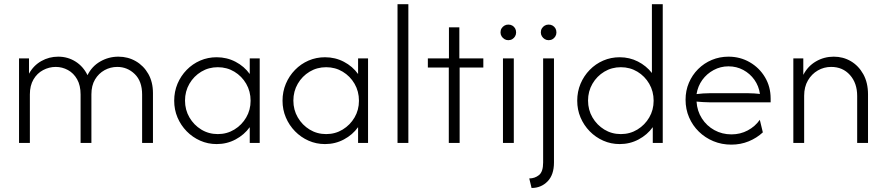

<svg xmlns="http://www.w3.org/2000/svg" viewBox="-20 -687 4255 923"><path d="M71.5 0V-406.2H119.4V-332.6Q141 -372.2 178.5 -393.4Q216 -414.6 259.7 -414.6Q305.6 -414.6 342.7 -391.3Q379.9 -368.1 400.7 -325.7Q421.5 -368.1 461.8 -391.3Q502.1 -414.6 549.3 -414.6Q595.1 -414.6 633 -392.7Q670.8 -370.8 693.1 -331.6Q715.3 -292.4 715.3 -239.6V0H663.2V-232.6Q663.2 -296.5 627.8 -330.9Q592.4 -365.3 543.8 -365.3Q511.1 -365.3 482.6 -349.7Q454.2 -334 436.8 -304.9Q419.4 -275.7 419.4 -233.3V0H367.4V-232.6Q367.4 -276.4 350.7 -305.9Q334 -335.4 306.6 -350.3Q279.2 -365.3 247.9 -365.3Q216 -365.3 187.2 -350Q158.3 -334.7 141 -305.2Q123.6 -275.7 123.6 -233.3V0Z M1021.5 5.6Q979.2 5.6 942.4 -10.8Q905.6 -27.1 877.4 -55.9Q849.3 -84.7 833.3 -122.2Q817.4 -159.7 817.4 -202.8Q817.4 -246.5 833.3 -284.4Q849.3 -322.2 877.4 -351Q905.6 -379.9 942.4 -395.8Q979.2 -411.8 1021.5 -411.8Q1070.8 -411.8 1112.5 -389.9Q1154.2 -368.1 1180.6 -331.2V-406.2H1228.5V0H1180.6V-75.7Q1154.2 -38.9 1112.5 -16.7Q1070.8 5.6 1021.5 5.6ZM1027.1 -42.4Q1070.8 -42.4 1106.6 -64.2Q1142.4 -86.1 1163.5 -122.2Q1184.7 -158.3 1184.7 -202.8Q1184.7 -247.9 1163.5 -284.4Q1142.4 -320.8 1106.6 -342.4Q1070.8 -363.9 1027.1 -363.9Q983.3 -363.9 947.6 -342.4Q911.8 -320.8 890.6 -284.4Q869.4 -247.9 869.4 -203.5Q869.4 -159 890.6 -122.6Q911.8 -86.1 947.6 -64.2Q983.3 -42.4 1027.1 -42.4Z M1542.4 5.6Q1500 5.6 1463.2 -10.8Q1426.4 -27.1 1398.3 -55.9Q1370.1 -84.7 1354.2 -122.2Q1338.2 -159.7 1338.2 -202.8Q1338.2 -246.5 1354.2 -284.4Q1370.1 -322.2 1398.3 -351Q1426.4 -379.9 1463.2 -395.8Q1500 -411.8 1542.4 -411.8Q1591.7 -411.8 1633.3 -389.9Q1675 -368.1 1701.4 -331.2V-406.2H1749.3V0H1701.4V-75.7Q1675 -38.9 1633.3 -16.7Q1591.7 5.6 1542.4 5.6ZM1547.9 -42.4Q1591.7 -42.4 1627.4 -64.2Q1663.2 -86.1 1684.4 -122.2Q1705.6 -158.3 1705.6 -202.8Q1705.6 -247.9 1684.4 -284.4Q1663.2 -320.8 1627.4 -342.4Q1591.7 -363.9 1547.9 -363.9Q1504.2 -363.9 1468.4 -342.4Q1432.6 -320.8 1411.5 -284.4Q1390.3 -247.9 1390.3 -203.5Q1390.3 -159 1411.5 -122.6Q1432.6 -86.1 1468.4 -64.2Q1504.2 -42.4 1547.9 -42.4Z M1891 0V-666.7H1943.1V0Z M2137.5 0V-362.5H2036.8V-406.2H2138.2V-555.6H2188.2V-406.2H2303.5V-362.5H2189.6V0Z M2397.9 0V-406.2H2450V0ZM2423.6 -493.8Q2413.2 -493.8 2404.9 -499Q2396.5 -504.2 2391.3 -512.5Q2386.1 -520.8 2386.1 -531.2Q2386.1 -542.4 2391.3 -550.7Q2396.5 -559 2404.9 -563.9Q2413.2 -568.8 2423.6 -568.8Q2434.7 -568.8 2443.1 -563.9Q2451.4 -559 2456.2 -550.7Q2461.1 -542.4 2461.1 -531.2Q2461.1 -520.8 2456.2 -512.5Q2451.4 -504.2 2443.1 -499Q2434.7 -493.8 2423.6 -493.8Z M2535.4 216.7 2524.3 170.8Q2550.7 170.8 2570.8 154.9Q2591 138.9 2591 94.4V-406.2H2643.1V94.4Q2643.1 153.5 2612.2 185.1Q2581.2 216.7 2535.4 216.7ZM2617.4 -493.8Q2606.9 -493.8 2598.6 -499Q2590.3 -504.2 2585.1 -512.5Q2579.9 -520.8 2579.9 -531.2Q2579.9 -542.4 2585.1 -550.7Q2590.3 -559 2598.6 -563.9Q2606.9 -568.8 2617.4 -568.8Q2628.5 -568.8 2636.8 -563.9Q2645.1 -559 2650 -550.7Q2654.9 -542.4 2654.9 -531.2Q2654.9 -520.8 2650 -512.5Q2645.1 -504.2 2636.8 -499Q2628.5 -493.8 2617.4 -493.8Z M2959 5.6Q2916.7 5.6 2879.9 -10.8Q2843.1 -27.1 2814.9 -55.9Q2786.8 -84.7 2770.8 -122.2Q2754.9 -159.7 2754.9 -202.8Q2754.9 -246.5 2770.8 -284.4Q2786.8 -322.2 2814.9 -351Q2843.1 -379.9 2879.9 -395.8Q2916.7 -411.8 2959 -411.8Q3006.2 -411.8 3046.5 -391.3Q3086.8 -370.8 3113.9 -336.1V-666.7H3166V0H3118.1V-75.7Q3091.7 -38.9 3050 -16.7Q3008.3 5.6 2959 5.6ZM2964.6 -42.4Q3008.3 -42.4 3044.1 -64.2Q3079.9 -86.1 3101 -122.2Q3122.2 -158.3 3122.2 -202.8Q3122.2 -247.9 3101 -284.4Q3079.9 -320.8 3044.1 -342.4Q3008.3 -363.9 2964.6 -363.9Q2920.8 -363.9 2885.1 -342.4Q2849.3 -320.8 2828.1 -284.4Q2806.9 -247.9 2806.9 -203.5Q2806.9 -159 2828.1 -122.6Q2849.3 -86.1 2885.1 -64.2Q2920.8 -42.4 2964.6 -42.4Z M3495.8 8.3Q3449.3 8.3 3409.4 -8.3Q3369.4 -25 3339.6 -54.2Q3309.7 -83.3 3292.7 -122.6Q3275.7 -161.8 3275.7 -207.6Q3275.7 -251.4 3291.7 -288.9Q3307.6 -326.4 3336.1 -354.9Q3364.6 -383.3 3402.1 -399Q3439.6 -414.6 3481.9 -414.6Q3538.2 -414.6 3584.4 -387.8Q3630.6 -361.1 3657.6 -315.6Q3684.7 -270.1 3684.7 -213.2V-195.1H3392.4Q3377.1 -195.1 3360.8 -196.2Q3344.4 -197.2 3328.5 -198.6Q3331.2 -153.5 3354.2 -117.7Q3377.1 -81.9 3414.2 -61.5Q3451.4 -41 3496.5 -41Q3538.9 -41 3574.7 -60.1Q3610.4 -79.2 3632.6 -111.1L3647.2 -50.7Q3618.1 -23.6 3579.2 -7.6Q3540.3 8.3 3495.8 8.3ZM3328.5 -234.7Q3344.4 -236.8 3360.4 -237.8Q3376.4 -238.9 3392.4 -238.9H3576.4Q3593.1 -238.9 3606.6 -237.8Q3620.1 -236.8 3633.3 -235.4Q3627.8 -273.6 3606.6 -303.5Q3585.4 -333.3 3553.1 -350.7Q3520.8 -368.1 3481.9 -368.1Q3443.7 -368.1 3410.8 -350.3Q3377.8 -332.6 3356.2 -302.8Q3334.7 -272.9 3328.5 -234.7Z M3793.8 0V-406.2H3841.7V-327.1Q3863.2 -368.8 3902.4 -391.7Q3941.7 -414.6 3988.2 -414.6Q4033.3 -414.6 4070.5 -392.7Q4107.6 -370.8 4130.2 -330.2Q4152.8 -289.6 4152.8 -233.3V0H4100.7V-225.7Q4100.7 -287.5 4066 -326.4Q4031.2 -365.3 3975.7 -365.3Q3941 -365.3 3911.5 -348.3Q3881.9 -331.2 3863.9 -300.3Q3845.8 -269.4 3845.8 -226.4V0Z"/></svg>

Font: Afacad Flux Light
Style: Regular
Weight: 300
Designer: Kristian Moeller
Foundry: Dicotype
Version: Version 1.100